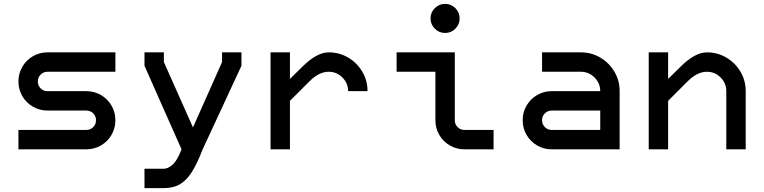

<svg xmlns="http://www.w3.org/2000/svg" viewBox="-20 -770 3940 990"><path d="M225 -500H575V-400H225Q204 -400 189.5 -385.5Q175 -371 175 -350Q175 -329 189.5 -314.5Q204 -300 225 -300H425Q466 -300 500.5 -280Q535 -260 555 -225.5Q575 -191 575 -150Q575 -109 555 -74.5Q535 -40 500.5 -20Q466 0 425 0H75V-100H425Q446 -100 460.5 -114.5Q475 -129 475 -150Q475 -171 460.5 -185.5Q446 -200 425 -200H225Q184 -200 149.5 -220Q115 -240 95 -274.5Q75 -309 75 -350Q75 -391 95 -425.5Q115 -460 149.5 -480Q184 -500 225 -500Z M825 200H725V100H825Q845 100 868 81Q892 62 916 0L725 -431V-500H825V-450L975 -113L1125 -450V-500H1225V-431L1025 0Q996 75 968.5 118Q941 161 907 180.5Q873 200 825 200Z M1675 -500Q1730 -500 1775.5 -473Q1821 -446 1848 -400.5Q1875 -355 1875 -300H1775Q1775 -341 1745.5 -370.5Q1716 -400 1675 -400Q1625 -400 1575 -350L1475 -250V0H1375V-500H1475V-363L1538 -425Q1613 -500 1675 -500Z M2225 -400H2025V-500H2325V-150Q2325 -129 2339.5 -114.5Q2354 -100 2375 -100H2525V0H2375Q2334 0 2299.5 -20Q2265 -40 2245 -74.5Q2225 -109 2225 -150ZM2200 -675Q2200 -706 2222 -728Q2244 -750 2275 -750Q2306 -750 2328 -728Q2350 -706 2350 -675Q2350 -644 2328 -622Q2306 -600 2275 -600Q2244 -600 2222 -622Q2200 -644 2200 -675Z M3175 -300V0H2825Q2784 0 2749.5 -20Q2715 -40 2695 -74.5Q2675 -109 2675 -150Q2675 -191 2695 -225.5Q2715 -260 2749.5 -280Q2784 -300 2825 -300H3075Q3075 -341 3045.5 -370.5Q3016 -400 2975 -400H2775V-500H2975Q3030 -500 3075.5 -473Q3121 -446 3148 -400.5Q3175 -355 3175 -300ZM2825 -100H3075V-200H2825Q2804 -200 2789.5 -185.5Q2775 -171 2775 -150Q2775 -129 2789.5 -114.5Q2804 -100 2825 -100Z M3625 -500Q3680 -500 3725.5 -473Q3771 -446 3798 -400.5Q3825 -355 3825 -300V0H3725V-300Q3725 -341 3695.5 -370.5Q3666 -400 3625 -400Q3575 -400 3525 -350L3425 -250V0H3325V-500H3425V-363L3488 -425Q3563 -500 3625 -500Z"/></svg>

Font: Monoikos Medium
Style: Regular
Weight: 500
Designer: Brian Krent
Version: Version 0.088